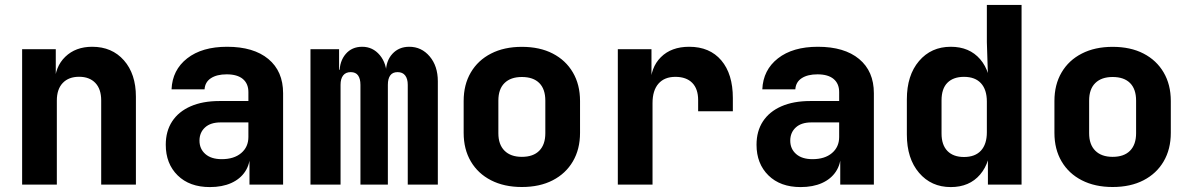

<svg xmlns="http://www.w3.org/2000/svg" viewBox="-20 -750 4840 780"><path d="M69.9 0V-550H206.6V-445H246.9L202.4 -412.1Q203.2 -478.8 245.2 -519.4Q287.2 -560 354.5 -560Q434.9 -560 483.5 -504.8Q532.1 -449.5 532.1 -357.3V0H391.1V-342.1Q391.1 -388.1 367.3 -413.1Q343.4 -438.1 301.3 -438.1Q258.9 -438.1 234.9 -412.9Q210.9 -387.7 210.9 -341.5V0Z M832.5 10Q750 10 701.7 -37.5Q653.4 -85 653.4 -162Q653.4 -217.2 679.4 -256.9Q705.4 -296.6 754.4 -318.1Q803.5 -339.6 871.8 -339.6H989.1V-375.8Q989.1 -410.3 966.5 -429.2Q943.9 -448 901 -448Q860.9 -448 837 -432.4Q813 -416.8 811 -387.1H676.9Q680.2 -465.7 740.3 -512.8Q800.5 -560 902.7 -560Q1010.3 -560 1070.2 -510.3Q1130.1 -460.6 1130.1 -371.2V0H993.5V-107.6H970.9L995.9 -124.2Q995.9 -83.4 975.9 -53.1Q955.9 -22.8 919.3 -6.4Q882.8 10 832.5 10ZM880.8 -103.4Q930.7 -103.4 959.9 -128.2Q989.1 -152.9 989.1 -193.5V-252.7H875.8Q835.2 -252.7 812.8 -232.1Q790.4 -211.5 790.4 -178.6Q790.4 -145.3 814.1 -124.4Q837.8 -103.4 880.8 -103.4Z M1241.3 0V-550H1357.5V-466.8H1378.4L1359.4 -454.9Q1359.4 -501.5 1384.5 -530.7Q1409.5 -560 1451.5 -560Q1494.4 -560 1522.9 -526.1Q1551.3 -492.2 1551.3 -438.5L1529.4 -467.6H1559.5L1547.5 -454.9Q1547.7 -502.6 1574.1 -531.3Q1600.5 -560 1642.7 -560Q1692.3 -560 1725.5 -520.9Q1758.7 -481.8 1758.7 -419.7V0H1636.5V-405.4Q1636.5 -429.9 1626 -443.5Q1615.5 -457 1595.2 -457Q1574.9 -457 1565.3 -443.5Q1555.7 -430.1 1555.7 -405.6V0H1444.3V-405.4Q1444.3 -429.9 1434.7 -443.5Q1425.1 -457 1404.8 -457Q1384.5 -457 1374 -443.5Q1363.5 -430.1 1363.5 -405.6V0Z M2100 9.7Q2028.1 9.7 1974.9 -17.6Q1921.7 -44.8 1892.7 -94.3Q1863.6 -143.8 1863.6 -210.3V-339.7Q1863.6 -406.3 1892.7 -455.7Q1921.7 -505.2 1974.9 -532.4Q2028.1 -559.7 2100 -559.7Q2172.9 -559.7 2225.6 -532.4Q2278.3 -505.2 2307.3 -455.7Q2336.4 -406.3 2336.4 -339.7V-210.3Q2336.4 -143.8 2307.3 -94.3Q2278.3 -44.8 2225.5 -17.6Q2172.8 9.7 2100 9.7ZM2100 -112.8Q2146.3 -112.8 2170.8 -137.7Q2195.4 -162.6 2195.4 -208.8V-341.2Q2195.4 -388.2 2170.8 -412.7Q2146.3 -437.2 2100 -437.2Q2054.7 -437.2 2029.7 -412.7Q2004.6 -388.2 2004.6 -341.2V-208.8Q2004.6 -162.6 2029.7 -137.7Q2054.7 -112.8 2100 -112.8Z M2489.9 0V-550H2626.6V-436.5H2666.9L2622.4 -403.2Q2622.4 -475.7 2664.9 -517.8Q2707.3 -560 2779.9 -560Q2863.3 -560 2910.3 -504.7Q2957.2 -449.4 2957.2 -351.8V-298H2816.2V-343.3Q2816.2 -389 2792.2 -413.4Q2768.1 -437.8 2723.8 -437.8Q2679.3 -437.8 2655.1 -410.2Q2630.9 -382.6 2630.9 -331.3V0Z M3232.5 10Q3150 10 3101.7 -37.5Q3053.4 -85 3053.4 -162Q3053.4 -217.2 3079.4 -256.9Q3105.4 -296.6 3154.4 -318.1Q3203.5 -339.6 3271.8 -339.6H3389.1V-375.8Q3389.1 -410.3 3366.5 -429.2Q3343.9 -448 3301 -448Q3260.9 -448 3237 -432.4Q3213 -416.8 3211 -387.1H3076.9Q3080.2 -465.7 3140.3 -512.8Q3200.5 -560 3302.7 -560Q3410.3 -560 3470.2 -510.3Q3530.1 -460.6 3530.1 -371.2V0H3393.5V-107.6H3370.9L3395.9 -124.2Q3395.9 -83.4 3375.9 -53.1Q3355.9 -22.8 3319.3 -6.4Q3282.8 10 3232.5 10ZM3280.8 -103.4Q3330.7 -103.4 3359.9 -128.2Q3389.1 -152.9 3389.1 -193.5V-252.7H3275.8Q3235.2 -252.7 3212.8 -232.1Q3190.4 -211.5 3190.4 -178.6Q3190.4 -145.3 3214.1 -124.4Q3237.8 -103.4 3280.8 -103.4Z M3842.5 10Q3763.1 10 3713.6 -48Q3664.1 -105.9 3664.1 -203.3V-346.5Q3664.1 -444.1 3713.5 -502Q3762.9 -560 3842.5 -560Q3918.2 -560 3961.9 -509.4Q4005.6 -458.8 4005.6 -369.6L3960.9 -436.5H3993.7L3989.1 -578.5V-730H4130.1V0H3993.4V-113.5H3960.9L4005.3 -180.4Q4005.3 -91.9 3961.7 -40.9Q3918.2 10 3842.5 10ZM3896.3 -112.2Q3941.3 -112.2 3965.2 -138.2Q3989.1 -164.3 3989.1 -212.7V-337.3Q3989.1 -385.7 3965.2 -411.8Q3941.3 -437.8 3896.3 -437.8Q3852.9 -437.8 3829 -413.9Q3805 -389.9 3805 -342.3V-207.7Q3805 -161.1 3829 -136.6Q3852.9 -112.2 3896.3 -112.2Z M4500 9.7Q4428.1 9.7 4374.9 -17.6Q4321.7 -44.8 4292.7 -94.3Q4263.6 -143.8 4263.6 -210.3V-339.7Q4263.6 -406.3 4292.7 -455.7Q4321.7 -505.2 4374.9 -532.4Q4428.1 -559.7 4500 -559.7Q4572.9 -559.7 4625.6 -532.4Q4678.3 -505.2 4707.3 -455.7Q4736.4 -406.3 4736.4 -339.7V-210.3Q4736.4 -143.8 4707.3 -94.3Q4678.3 -44.8 4625.5 -17.6Q4572.8 9.7 4500 9.7ZM4500 -112.8Q4546.3 -112.8 4570.8 -137.7Q4595.4 -162.6 4595.4 -208.8V-341.2Q4595.4 -388.2 4570.8 -412.7Q4546.3 -437.2 4500 -437.2Q4454.7 -437.2 4429.7 -412.7Q4404.6 -388.2 4404.6 -341.2V-208.8Q4404.6 -162.6 4429.7 -137.7Q4454.7 -112.8 4500 -112.8Z"/></svg>

Font: JetBrains Mono
Style: Regular
Weight: 400
Monospace: yes
Designer: Philipp Nurullin, Konstantin Bulenkov
Foundry: JetBrains
Version: Version 2.305